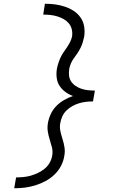

<svg xmlns="http://www.w3.org/2000/svg" viewBox="-20 -853 640 1026"><path d="M56 153 66 95Q86 95 106 93Q126 91 145 85.5Q164 80 183 71Q202 62 218.5 48.5Q235 35 245.5 16.5Q256 -2 259 -22Q263 -44 257.5 -65.5Q252 -87 245.5 -107.5Q239 -128 235.5 -150Q232 -172 236 -195Q240 -219 251 -243Q262 -267 280.5 -286Q299 -305 322.5 -318.5Q346 -332 370 -340Q348 -348 329.5 -361.5Q311 -375 298.5 -394Q286 -413 283 -437Q280 -461 284 -485Q287 -501 292 -516Q297 -531 303.5 -545.5Q310 -560 319.5 -573.5Q329 -587 338 -600.5Q347 -614 354.5 -628.5Q362 -643 365 -658Q368 -678 363.5 -696.5Q359 -715 347.5 -728.5Q336 -742 320 -751Q304 -760 286 -765.5Q268 -771 249 -773Q230 -775 211 -775L220 -833Q248 -833 274.5 -829.5Q301 -826 326.5 -817.5Q352 -809 373.5 -795Q395 -781 410 -760Q425 -739 429.5 -712.5Q434 -686 430 -658Q427 -643 422.5 -628Q418 -613 411 -598.5Q404 -584 395 -570.5Q386 -557 376 -543.5Q366 -530 359.5 -515.5Q353 -501 350 -485Q347 -467 349 -449Q351 -431 360.5 -417Q370 -403 384.5 -393.5Q399 -384 415.5 -378.5Q432 -373 450 -371Q468 -369 487 -369L477 -311Q458 -311 440 -309Q422 -307 403.5 -301.5Q385 -296 367.5 -286.5Q350 -277 335.5 -263Q321 -249 313 -231Q305 -213 302 -195Q298 -172 303 -150.5Q308 -129 314.5 -108.5Q321 -88 324.5 -66Q328 -44 324 -22Q320 6 306.5 32.5Q293 59 271 80Q249 101 222.5 115Q196 129 168.5 137.5Q141 146 112.5 149.5Q84 153 56 153Z"/></svg>

Font: Iosevka HT Light Extended
Style: Italic
Weight: 300
Width: 7
Italic angle: -9°
Monospace: yes
Designer: Belleve Invis
Foundry: Belleve Invis
Version: Version 32.3.0; ttfautohint (v1.8.4)